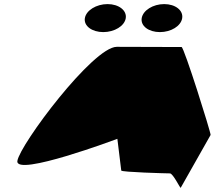

<svg xmlns="http://www.w3.org/2000/svg" viewBox="-20 -932 1050 939"><path d="M65 -145C53 -65 554 -253 554 -253L573 -98C573 -90 795 -84 811 -84C827 -84 863 -6 864 -14L1010 -272C1012 -282 880 -702 868 -702C868 -702 667 -703 551 -703C435 -703 77 -225 65 -145ZM395 -843C389 -805 430 -775 485 -775C540 -775 589 -805 595 -843C601 -881 561 -912 506 -912C451 -912 401 -881 395 -843ZM673 -843C667 -805 707 -775 762 -775C817 -775 865 -805 871 -843C877 -881 838 -912 783 -912C728 -912 679 -881 673 -843Z"/></svg>

Font: Ampere
Style: SuExtIta
Weight: 400
Version: Version 1